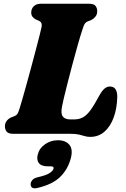

<svg xmlns="http://www.w3.org/2000/svg" viewBox="-20 -720 676 1033"><path d="M360.5 0H52.5Q25 0 15.8 -11.8Q6.5 -23.5 6.5 -41Q6.5 -57 15.8 -69.2Q25 -81.5 39.5 -88L58.5 -95.5Q70.5 -101 75.2 -109.8Q80 -118.5 86.5 -140Q91.5 -156 101.2 -189.8Q111 -223.5 123.2 -267.8Q135.5 -312 148.2 -359.5Q161 -407 172.5 -450.8Q184 -494.5 192.5 -527.8Q201 -561 204 -576Q208 -599 191.5 -607L173.5 -615Q162.5 -620.5 155.2 -629.5Q148 -638.5 148 -652Q148 -673 161.8 -686.5Q175.5 -700 201.5 -700H457Q485 -700 494 -688.2Q503 -676.5 503 -659.5Q503 -642 493.2 -630.2Q483.5 -618.5 471.5 -612.5L451 -604.5Q442 -600.5 436.8 -593.5Q431.5 -586.5 425.5 -567Q412 -527 397.8 -476.2Q383.5 -425.5 369.5 -373Q355.5 -320.5 343.5 -273.2Q331.5 -226 323.5 -192.2Q315.5 -158.5 313.5 -146Q306 -108 318.2 -92.8Q330.5 -77.5 358.5 -77.5H379.5Q406.5 -77.5 427.2 -89.2Q448 -101 468 -128.8Q488 -156.5 513 -203.5Q528.5 -232 542.2 -243.2Q556 -254.5 571 -254.5Q592.5 -254.5 601.8 -239.5Q611 -224.5 611 -199.5Q609.5 -137 591.8 -88.2Q574 -39.5 542 -11.5Q510 16.5 465 16.5Q449 16.5 435.5 12.2Q422 8 405 4Q388 0 360.5 0ZM239 175Q202 175 188.8 157Q175.5 139 183.5 110Q192.5 76 223.5 55.2Q254.5 34.5 291 34.5Q333.5 34.5 353.5 59.2Q373.5 84 361 131.5Q345 191.5 303.5 232Q262 272.5 182 291Q162.5 296 153.2 289.5Q144 283 145 270.5Q145.5 258.5 154.2 248.5Q163 238.5 181.5 234Q229.5 223 247.2 211Q265 199 268 187.5Q271 175 254.5 175Z"/></svg>

Font: Fraunces 9pt S050 Black
Style: Italic
Weight: 900
Italic angle: -16°
Version: Version 1.000; ttfautohint (v1.8.3)